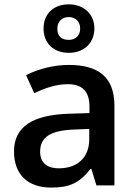

<svg xmlns="http://www.w3.org/2000/svg" viewBox="-20 -846 620 876"><path d="M410.6 -716.8C410.6 -781.7 361.8 -826.2 293.9 -826.2C223.1 -826.2 178.7 -781.7 178.7 -715.8C178.7 -649.4 223.6 -605 293.9 -605C364.3 -605 410.6 -650.4 410.6 -716.8ZM345.7 -715.8C345.7 -682.6 323.7 -664.1 293.9 -664.1C259.3 -664.1 241.7 -681.2 241.7 -715.8C241.7 -748.5 263.2 -768.1 293.9 -768.1C323.7 -768.1 345.7 -748.5 345.7 -715.8ZM502 0V-363.8C502 -492.2 431.2 -549.8 293.9 -549.8C231.9 -549.8 157.7 -533.7 99.1 -502.9L136.2 -420.9C183.1 -442.9 233.9 -461.9 289.1 -461.9C356.9 -461.9 388.2 -427.7 388.2 -358.9V-330.1L294.9 -327.1C125.5 -321.8 43.9 -266.1 43.9 -154.8C43.9 -49.8 106.9 9.8 212.9 9.8C295.4 9.8 340.8 -9.3 393.1 -75.2H397L419.9 0ZM249 -78.1C191.9 -78.1 163.1 -105.5 163.1 -153.8C163.1 -220.2 210 -251 317.9 -254.9L387.2 -257.8V-210.9C387.2 -127 332.5 -78.1 249 -78.1Z"/></svg>

Font: Open Sans 600
Style: Regular
Weight: 600
Foundry: Ascender Corporation
Version: Version 1.100;PS 001.100;hotconv 1.0.88;makeotf.lib2.5.64775